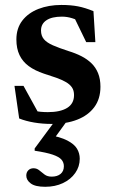

<svg xmlns="http://www.w3.org/2000/svg" viewBox="-20 -476 452 756"><path d="M221.5 -456.5Q258.5 -456.5 287 -451Q315.5 -445.5 348 -432L355.5 -310H319.5L261 -430.5L306 -385.5Q284.5 -398 264.2 -404.2Q244 -410.5 224 -410.5Q184 -410.5 162.8 -396.2Q141.5 -382 141.5 -356Q141.5 -335 153 -321.5Q164.5 -308 188.5 -297.5Q212.5 -287 249.5 -275Q277.5 -266.5 300.5 -254.8Q323.5 -243 340.2 -226.8Q357 -210.5 366.2 -187.8Q375.5 -165 375.5 -134.5Q375.5 -86.5 351.2 -54Q327 -21.5 284 -4.8Q241 12 183.5 12Q147.5 12 114.8 6.5Q82 1 55.5 -9.5L37 -138H72.5L143.5 -9L76 -52Q94 -45 109.8 -41Q125.5 -37 140 -35.8Q154.5 -34.5 168.5 -34.5Q217.5 -34.5 244.5 -51.2Q271.5 -68 271.5 -101.5Q271.5 -120 263.2 -132Q255 -144 239.2 -153Q223.5 -162 201.8 -169.8Q180 -177.5 153 -186Q117 -198 93 -215.8Q69 -233.5 56.8 -259.2Q44.5 -285 44.5 -320.5Q44.5 -364.5 67.8 -394.8Q91 -425 131.2 -440.8Q171.5 -456.5 221.5 -456.5ZM158 259.5Q118.5 259.5 101 246.2Q83.5 233 83.5 215.5Q83.5 202.5 91.5 194.5Q99.5 186.5 112 186.5Q125 186.5 134.8 194.8Q144.5 203 155.5 211.2Q166.5 219.5 183.5 219.5Q205.5 219.5 218.5 208.8Q231.5 198 231.5 178.5Q231.5 163.5 222 152.5Q212.5 141.5 187.8 133Q163 124.5 116.5 117.5V108.5L214 -23.5H261L166.5 107L167 54Q217.5 63 245 77.2Q272.5 91.5 283.2 109.5Q294 127.5 294 149Q294 180 276.2 205.2Q258.5 230.5 227.8 245Q197 259.5 158 259.5Z"/></svg>

Font: Newsreader 16pt SemiBold
Style: Regular
Weight: 600
Designer: Hugues Gentile
Foundry: Production Type
Version: Version 1.003